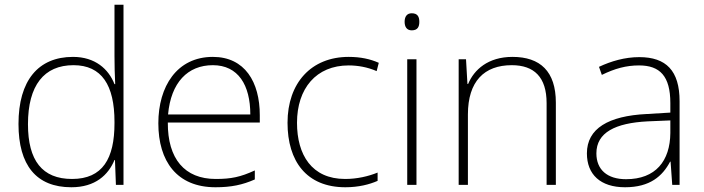

<svg xmlns="http://www.w3.org/2000/svg" viewBox="-20 -780 2969 810"><path d="M281 10C382 10 437 -42 463 -105H465L469 0H501V-760H463V-544C463 -506 464 -464 466 -425H463C438 -489 381 -540 288 -540C141 -540 58 -440 58 -257C58 -83 133 10 281 10ZM284 -25C158 -25 98 -103 98 -256C98 -420 166 -505 290 -505C409 -505 463 -421 463 -266V-260C463 -111 413 -25 284 -25Z M878 -540C726 -540 648 -415 648 -260C648 -100 726 10 889 10C955 10 1003 0 1055 -23V-61C994 -33 955 -25 890 -25C759 -25 687 -110 688 -263H1076V-294C1076 -434 1013 -540 878 -540ZM878 -505C985 -505 1036 -421 1036 -297H689C701 -432 772 -505 878 -505Z M1437 10C1493 10 1539 -2 1573 -17V-52C1534 -36 1486 -25 1436 -25C1295 -25 1233 -127 1233 -262C1233 -407 1314 -504 1451 -504C1489 -504 1530 -497 1569 -480L1578 -515C1542 -531 1501 -540 1451 -540C1293 -540 1193 -430 1193 -262C1193 -100 1273 10 1437 10Z M1717 -724C1696 -724 1687 -709 1687 -688C1687 -667 1696 -652 1717 -652C1742 -652 1749 -667 1749 -688C1749 -709 1742 -724 1717 -724ZM1737 -530H1698V0H1737Z M2142 -540C2039 -540 1980 -486 1955 -426H1952L1946 -530H1915V0H1954V-297C1954 -437 2023 -505 2139 -505C2233 -505 2286 -455 2286 -345V0H2325V-347C2325 -479 2259 -540 2142 -540Z M2677 -539C2616 -539 2558 -522 2507 -498L2519 -464C2574 -491 2622 -504 2676 -504C2764 -504 2808 -459 2808 -345V-305L2708 -299C2547 -291 2456 -238 2456 -133C2456 -44 2513 10 2617 10C2722 10 2775 -37 2807 -98H2809L2816 0H2847V-353C2847 -482 2790 -539 2677 -539ZM2712 -268 2808 -272V-219C2807 -101 2746 -24 2621 -24C2542 -24 2496 -64 2496 -133C2496 -221 2576 -261 2712 -268Z"/></svg>

Font: Noto Sans Canadian Aboriginal ExtraLight
Style: Regular
Weight: 200
Designer: Monotype Design Team, Typotheque's Kevin King
Foundry: Monotype Imaging Inc.
Version: Version 2.004